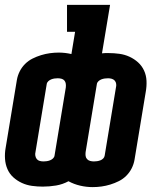

<svg xmlns="http://www.w3.org/2000/svg" viewBox="-22 -755 642 785"><path d="M357 10Q331 10 305.5 4Q280 -2 258 -14Q234 -1 207 3.5Q180 8 153 8Q131 8 109 5Q87 2 67.5 -7Q48 -16 32.5 -30Q17 -44 8.5 -63.5Q0 -83 -1.5 -105.5Q-3 -128 1 -150L47 -428Q50 -446 58.5 -463Q67 -480 80.5 -493.5Q94 -507 111 -515.5Q128 -524 146 -529.5Q164 -535 182 -537.5Q200 -540 218 -540Q231 -540 244 -538.5Q257 -537 270 -534L285 -625H252V-735H428L395 -537Q402 -538 408.5 -538Q415 -538 422 -538Q444 -538 466 -535Q488 -532 507.5 -523Q527 -514 542.5 -500Q558 -486 567 -466.5Q576 -447 577 -424.5Q578 -402 574 -380L528 -102Q525 -84 516.5 -67Q508 -50 494.5 -36.5Q481 -23 464 -14.5Q447 -6 429 -0.5Q411 5 393 7.5Q375 10 357 10ZM156 -95Q162 -95 169 -96Q176 -97 182.5 -99.5Q189 -102 194.5 -107Q200 -112 201 -119L247 -397Q248 -405 247 -412.5Q246 -420 241.5 -425.5Q237 -431 229.5 -433Q222 -435 214 -435Q207 -435 200.5 -434Q194 -433 187.5 -430.5Q181 -428 175.5 -423Q170 -418 169 -411L123 -133Q121 -126 122.5 -118Q124 -110 128.5 -104.5Q133 -99 140.5 -97Q148 -95 156 -95ZM362 -95Q368 -95 375 -96Q382 -97 388.5 -99.5Q395 -102 400 -107Q405 -112 406 -119L452 -397Q454 -404 453 -412Q452 -420 447 -425.5Q442 -431 434.5 -433Q427 -435 420 -435Q413 -435 406 -434Q399 -433 392.5 -430.5Q386 -428 380.5 -423Q375 -418 374 -411L328 -133Q327 -125 328 -117.5Q329 -110 334 -104.5Q339 -99 346.5 -97Q354 -95 362 -95Z"/></svg>

Font: Iosevka Curly Slab XBdExObl
Style: Regular
Weight: 800
Width: 7
Italic angle: -9°
Monospace: yes
Designer: Belleve Invis
Foundry: Belleve Invis
Version: Version 11.1.0; ttfautohint (v1.8.3)